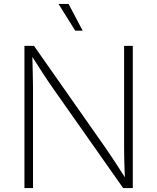

<svg xmlns="http://www.w3.org/2000/svg" viewBox="-20 -962 804 982"><path d="M105 0V-727.5H153.8L522.5 -201.7Q543.5 -171.4 568.1 -134Q592.8 -96.7 618.7 -55.2Q616.7 -97.2 615.7 -136Q614.7 -174.8 614.7 -208V-727.5H659.2V0H609.9L252.9 -507.8Q227.5 -543.9 202.4 -582.3Q177.2 -620.6 145.5 -670.9Q146.5 -622.1 147.7 -581.1Q148.9 -540 148.9 -508.3V0ZM364.7 -805.2 279.3 -941.9H330.6L402.8 -805.2Z"/></svg>

Font: Inter Extra Light
Style: Regular
Weight: 200
Designer: Rasmus Andersson
Foundry: rsms
Version: Version 4.000;git-3c8e0fc